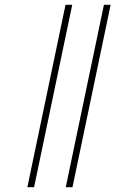

<svg xmlns="http://www.w3.org/2000/svg" viewBox="-20 -780 546 800"><path d="M254 0 413 -760H441L282 0ZM94 0 253 -760H281L122 0Z"/></svg>

Font: Noto Serif Display ExtraCondensed Thin
Style: Italic
Weight: 100
Width: 2
Italic angle: -12°
Designer: Monotype Design Team
Foundry: Monotype Imaging Inc.
Version: Version 2.009